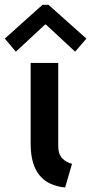

<svg xmlns="http://www.w3.org/2000/svg" viewBox="-61 -789 387 816"><path d="M69.3 -174.8V-521.5H186.5V-167Q186.5 -134.8 202.9 -116.9Q219.2 -99.1 245.1 -92.8L215.8 7.8Q70.3 -5.9 69.3 -174.8ZM-40.5 -625 119.6 -768.6H145L306.2 -625L258.3 -569.3L134.3 -684.6H130.4L6.3 -569.3Z"/></svg>

Font: Reddit Sans Strawberry SemiBold
Style: Regular
Weight: 600
Designer: Stephen Hutchings
Foundry: Reddit
Version: Version 1.013